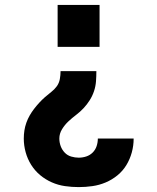

<svg xmlns="http://www.w3.org/2000/svg" viewBox="-20 -540 640 783"><path d="M215 -349V-520H386V-349ZM301 223Q273 223 245 219Q217 215 191 203.5Q165 192 143.5 174Q122 156 107 132Q92 108 84.5 80.5Q77 53 77 25Q77 8 79.5 -8Q82 -24 87.5 -39.5Q93 -55 101 -69Q109 -83 119 -96Q129 -109 140 -121Q151 -133 163.5 -144Q176 -155 189 -165Q202 -175 211.5 -188Q221 -201 224 -217.5Q227 -234 227 -250H373Q373 -229 371.5 -208.5Q370 -188 363.5 -168.5Q357 -149 346 -131.5Q335 -114 321 -99Q307 -84 290.5 -71.5Q274 -59 259 -45Q244 -31 233 -13Q222 5 222 25Q222 41 227.5 56Q233 71 244 82.5Q255 94 270.5 98.5Q286 103 301 103Q317 103 332 98Q347 93 358 82Q369 71 374 56Q379 41 379 25Q379 25 379 25Q379 25 379 25H525Q525 25 525 25.5Q525 26 525 26Q525 54 517.5 81.5Q510 109 495.5 133Q481 157 459 175Q437 193 411 204Q385 215 357 219Q329 223 301 223Z"/></svg>

Font: Iosevka SS04 Heavy Extended
Style: Regular
Weight: 900
Width: 7
Monospace: yes
Designer: Belleve Invis
Foundry: Belleve Invis
Version: Version 19.0.0; ttfautohint (v1.8.4)